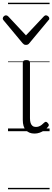

<svg xmlns="http://www.w3.org/2000/svg" viewBox="-58 -950 379 1390"><path d="M192 17Q171 17 155.5 10.5Q140 4 129 -8Q118 -20 112.5 -38.5Q107 -57 107 -82V-496Q107 -506 113 -510.5Q119 -515 132 -515Q146 -515 152.5 -510.5Q159 -506 159 -496V-94Q159 -74 163.5 -60Q168 -46 177.5 -38.5Q187 -31 202 -31Q213 -31 223 -34.5Q233 -38 243 -45.5Q253 -53 263 -63Q269 -69 275.5 -68Q282 -67 288 -59Q293 -54 295 -48Q297 -42 292 -35Q281 -20 264.5 -8Q248 4 229.5 10.5Q211 17 192 17ZM275 -839Q283 -839 291 -832Q299 -825 299 -816Q299 -814 298 -810.5Q297 -807 293 -804L155 -638Q151 -632 145 -628.5Q139 -625 130 -625Q121 -625 115.5 -628.5Q110 -632 105 -638L-33 -804Q-36 -807 -37 -810.5Q-38 -814 -38 -816Q-38 -825 -30.5 -832Q-23 -839 -15 -839Q-10 -839 -6 -837Q-2 -835 2 -831L130 -694L259 -831Q263 -835 266.5 -837Q270 -839 275 -839ZM0 410H301V420H0ZM0 -20H301V0H0ZM0 -505H301V-500H0ZM0 -930H301V-920H0Z"/></svg>

Font: Playwrite DE Grund Guides
Style: Regular
Weight: 400
Designer: Veronika Burian, José Scaglione
Foundry: TypeTogether
Version: Version 1.003